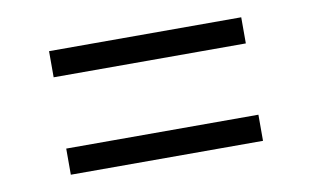

<svg xmlns="http://www.w3.org/2000/svg" viewBox="-43 -485 694 427"><g transform="rotate(-10 304.0 -271.5)"><path d="M521 -411V-352H87V-411ZM521 -191V-132H87V-191Z"/></g></svg>

Font: TikTok Sans 24pt Light
Style: Regular
Weight: 300
Version: Version 4.000